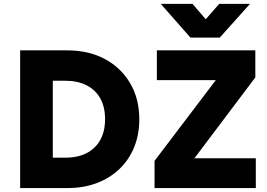

<svg xmlns="http://www.w3.org/2000/svg" viewBox="-20 -956 1356 976"><path d="M82.4 0V-700H322.4Q431.2 -700 513.7 -655.6Q596.1 -611.1 642.1 -532.2Q688.1 -453.4 688.1 -349.8Q688.1 -272 661.9 -207.6Q635.6 -143.2 587.1 -96.9Q538.6 -50.5 471.5 -25.2Q404.4 0 322.4 0ZM248.4 -154.5H313.9Q358.8 -154.5 395.4 -167.1Q432 -179.6 458.7 -204.6Q485.4 -229.5 499.8 -265.9Q514.1 -302.4 514.1 -349.8Q514.1 -413.4 489 -457.1Q463.9 -500.8 418.8 -523.1Q373.6 -545.5 313.9 -545.5H248.4ZM765.6 0V-138.2L1076.9 -548.5H777.4V-700H1277.9V-562.5L968.4 -151.5H1280.4V0ZM948.1 -764.8 797.1 -936.5H958.4L1025.9 -858.2L1094.4 -936.5H1250.9L1097.1 -764.8Z"/></svg>

Font: Geologica Thin
Style: Regular
Weight: 100
Version: Version 1.010;gftools[0.9.28]